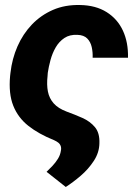

<svg xmlns="http://www.w3.org/2000/svg" viewBox="-20 -558 533 761"><path d="M297.4 -538.1Q359.4 -537.1 402.6 -510Q445.8 -482.9 467.3 -436.3Q488.8 -389.6 487.3 -329.1H347.2Q348.1 -351.1 343.5 -371.6Q338.9 -392.1 325.7 -405.5Q312.5 -418.9 287.1 -419.9Q256.3 -421.4 235.4 -407.5Q214.4 -393.6 200.9 -370.4Q187.5 -347.2 180.2 -320.3Q172.9 -293.5 169.4 -269.5L168.5 -256.8Q164.6 -222.2 169.9 -195.1Q175.3 -168 192.9 -148.2Q210.4 -128.4 244.1 -115.7Q276.4 -104 306.6 -90.6Q336.9 -77.1 356.2 -54.2Q375.5 -31.2 374 9.8Q373.5 46.4 352.1 79.3Q330.6 112.3 299.8 138.7Q269 165 240.7 183.1L164.6 123Q175.8 112.3 188 99.4Q200.2 86.4 209.5 71.5Q218.8 56.6 221.2 40Q223.6 29.3 220.7 21Q217.8 12.7 210.9 7.3Q204.1 2 194.3 -2.4Q133.3 -26.9 92.3 -59.3Q51.3 -91.8 32.5 -139.2Q13.7 -186.5 20 -256.3L21.5 -269.5Q27.8 -325.2 49.3 -374.3Q70.8 -423.3 106.4 -460.7Q142.1 -498 189.9 -518.8Q237.8 -539.6 297.4 -538.1Z"/></svg>

Font: Roboto ExtraBold
Style: Italic
Weight: 800
Designer: Christian Robertson
Foundry: Google
Version: Version 3.009; 2024